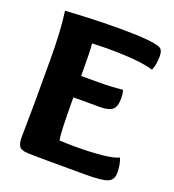

<svg xmlns="http://www.w3.org/2000/svg" viewBox="-124 -762 780 861"><g transform="rotate(20 266.0 -332.0)"><path d="M207 -561Q211 -529 211 -407H290Q354 -407 408 -413Q414 -400 414 -371Q414 -334 397 -319.5Q380 -305 336 -305H211Q211 -136 219 -102Q263 -100 290 -100Q453 -100 500 -123Q512 -93 512 -54Q512 -20 485.5 -9Q459 2 380 2Q141 2 103 0Q74 -1 64 -14Q54 -27 54 -57Q54 -73 55 -131Q56 -189 56 -224V-424Q56 -565 43 -657Q172 -666 306 -666Q450 -666 493 -650Q512 -643 512 -610Q512 -571 500 -542Q434 -563 277 -563Q257 -563 207 -561Z"/></g></svg>

Font: Overlock
Style: Black
Weight: 900
Designer: Dario Muhafara
Foundry: Dario Manuel Muhafara
Version: Version 1.001